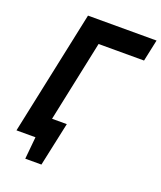

<svg xmlns="http://www.w3.org/2000/svg" viewBox="-150 -795 854 1016"><g transform="rotate(20 277.0 -287.5)"><path d="M168 -700H554L528 -578H272L176 -122H259L206 125H115L127 0H20Z"/></g></svg>

Font: PT Sans
Style: Bold Italic
Weight: 700
Italic angle: -12°
Designer: A.Korolkova, O.Umpeleva, V.Yefimov
Foundry: ParaType Ltd
Version: Version 2.003W OFL